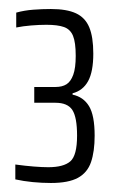

<svg xmlns="http://www.w3.org/2000/svg" viewBox="-20 -822 259 426"><path d="M93 -416Q73 -416 52.5 -418Q32 -420 14 -424V-457Q36 -454 55 -452.5Q74 -451 87 -451Q121 -451 136 -464Q151 -477 151 -521Q151 -562 140.5 -578Q130 -594 103 -594H56V-629H103Q118 -629 127.5 -635Q137 -641 142.5 -656Q148 -671 148 -698Q148 -728 142 -742.5Q136 -757 122 -762Q108 -767 83 -767Q67 -767 49 -765.5Q31 -764 16 -761V-794Q34 -799 54 -800.5Q74 -802 93 -802Q128 -802 148.5 -792.5Q169 -783 178 -761.5Q187 -740 187 -703Q187 -663 175.5 -642Q164 -621 141 -615V-612Q165 -607 177.5 -586.5Q190 -566 190 -521Q190 -486 182 -462.5Q174 -439 153 -427.5Q132 -416 93 -416Z"/></svg>

Font: Saira ExtraCondensed Light
Style: Regular
Weight: 300
Width: 2
Designer: Hector Gatti with collaboration of the Omnibus-Type team
Foundry: Omnibus-Type
Version: Version 1.101